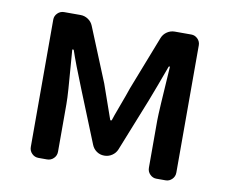

<svg xmlns="http://www.w3.org/2000/svg" viewBox="-65 -632 852 713"><g transform="rotate(10 360.5 -275.0)"><path d="M122.1 0Q107.4 0 97.2 -10.3Q86.9 -20.5 86.9 -35.2V-515.6Q86.9 -529.3 97.2 -539.6Q107.4 -549.8 122.1 -549.8H183.6Q199.2 -549.8 212.4 -541Q225.6 -532.2 231.4 -517.6L314.5 -314.5Q356.4 -194.3 359.4 -186.5Q360.4 -183.6 362.8 -183.6Q365.2 -183.6 366.2 -186.5Q368.2 -194.3 385.7 -241.2Q403.3 -288.1 412.1 -314.5L491.2 -517.6Q497.1 -532.2 510.3 -541Q523.4 -549.8 539.1 -549.8H601.6Q615.2 -549.8 625.5 -539.6Q635.7 -529.3 635.7 -515.6V-35.2Q635.7 -20.5 625.5 -10.3Q615.2 0 601.6 0H566.4Q552.7 0 542.5 -10.3Q532.2 -20.5 532.2 -35.2V-213.9Q532.2 -243.2 543.9 -417Q543.9 -418.9 542 -418.9Q540 -418.9 539.1 -417Q530.3 -391.6 511.7 -342.8Q493.2 -293.9 488.3 -281.2L409.2 -83Q403.3 -68.4 390.1 -59.6Q377 -50.8 361.3 -50.8H360.4Q344.7 -50.8 332 -59.6Q319.3 -68.4 313.5 -83L233.4 -281.2Q197.3 -370.1 181.6 -417Q180.7 -418.9 178.2 -418.9Q175.8 -418.9 175.8 -417Q176.8 -402.3 180.7 -354Q184.6 -305.7 187 -271.5Q189.5 -237.3 189.5 -213.9V-35.2Q189.5 -20.5 179.2 -10.3Q168.9 0 154.3 0Z"/></g></svg>

Font: Gen Jyuu GothicL Medium
Style: Regular
Weight: 500
Designer: [Source Han Sans]
Ryoko NISHIZUKA  (kana & ideographs); Paul D. Hunt (Latin, Greek & Cyrillic); Wenlong ZHANG  (bopomofo
Version: Version 1.002.20150607